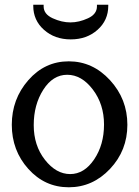

<svg xmlns="http://www.w3.org/2000/svg" viewBox="-20 -775 590 814"><path d="M121 -755H165V-748Q165 -715 203.5 -697.5Q242 -680 278.5 -680Q315 -680 353 -697.5Q391 -715 391 -748V-755H439V-750Q439 -689 393.5 -648.5Q348 -608 280 -608Q212 -608 166.5 -648.5Q121 -689 121 -750ZM271.5 19Q170 19 100 -59Q30 -137 30 -246Q30 -355 100 -435Q170 -515 271.5 -515Q373 -515 446.5 -435Q520 -355 520 -246Q520 -137 446.5 -59Q373 19 271.5 19ZM421 -247Q421 -333 373.5 -395.5Q326 -458 265 -458Q204 -458 163.5 -394.5Q123 -331 123 -244.5Q123 -158 170.5 -97.5Q218 -37 277.5 -37Q337 -37 379 -99Q421 -161 421 -247Z"/></svg>

Font: Sawarabi Mincho
Style: Regular
Weight: 400
Version: Version 1.00